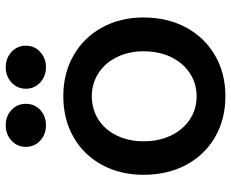

<svg xmlns="http://www.w3.org/2000/svg" viewBox="-90 -726 826 687"><g transform="rotate(-90 323.5 -382.0)"><path d="M42 -282Q42 -365 77.5 -430.5Q113 -496 177 -532.5Q241 -569 323 -569Q405 -569 469 -532.5Q533 -496 569 -430.5Q605 -365 605 -282Q605 -197 569.5 -130.5Q534 -64 470 -26.5Q406 11 323 11Q241 11 177 -26Q113 -63 77.5 -129.5Q42 -196 42 -282ZM484 -282Q484 -334 463.5 -376.5Q443 -419 406 -443Q369 -467 323 -467Q277 -467 240 -443.5Q203 -420 182.5 -377.5Q162 -335 162 -282Q162 -226 183 -183Q204 -140 240.5 -116Q277 -92 323 -92Q369 -92 406 -116.5Q443 -141 463.5 -184Q484 -227 484 -282ZM142 -703Q142 -734 164.5 -754.5Q187 -775 219 -775Q252 -775 274 -754.5Q296 -734 296 -703Q296 -672 274 -651.5Q252 -631 219 -631Q187 -631 164.5 -651.5Q142 -672 142 -703ZM350 -703Q350 -734 372.5 -754.5Q395 -775 427 -775Q459 -775 481.5 -754.5Q504 -734 504 -703Q504 -672 481.5 -651.5Q459 -631 427 -631Q395 -631 372.5 -651.5Q350 -672 350 -703Z"/></g></svg>

Font: Open Sauce Two SemiBold
Style: Regular
Weight: 600
Designer: Alfredo Marco Pradil
Foundry: Creative Sauce Fz LLC
Version: Version 1.477